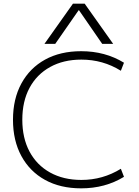

<svg xmlns="http://www.w3.org/2000/svg" viewBox="-20 -1020 759 1050"><path d="M424 10Q310 10 226.5 -36Q143 -82 97 -166.5Q51 -251 51 -365Q51 -479 97 -563.5Q143 -648 226.5 -694Q310 -740 424 -740Q555 -740 658 -677L641 -633Q543 -694 425 -694Q327 -694 254 -653.5Q181 -613 141.5 -539.5Q102 -466 102 -365Q102 -265 141.5 -191Q181 -117 254 -76.5Q327 -36 425 -36Q542 -36 641 -97L658 -53Q555 10 424 10ZM223 -780 379 -1000H443L599 -780H539L412 -964H410L282 -780Z"/></svg>

Font: M PLUS 1 Light
Style: Regular
Weight: 300
Designer: Coji Morishita
Foundry: UNDERFOREST DESIGN
Version: Version 1.001